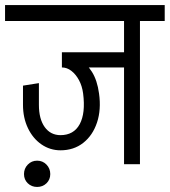

<svg xmlns="http://www.w3.org/2000/svg" viewBox="-45 -650 672 760"><path d="M194 -55V-115Q247 -115 270.5 -158.5Q294 -202 284 -280H347Q356 -216 339 -165Q322 -114 284.5 -84.5Q247 -55 194 -55ZM195 -55Q153 -55 119 -78.5Q85 -102 65.5 -143Q46 -184 46 -235H109Q109 -179 132 -147Q155 -115 195 -115ZM46 -234V-311L109 -321V-234ZM284 -280Q280 -310 267.5 -333Q255 -356 237.5 -369.5Q220 -383 200 -383V-432Q238 -432 268 -415.5Q298 -399 319 -365.5Q340 -332 347 -280ZM200 -383V-443H457V-383ZM-25 -567V-630H456V-567ZM446 0V-620H509V0ZM348 -567V-630H607V-567ZM102 90Q80 90 65 75.5Q50 61 50 39Q50 17 65 1.5Q80 -14 102 -14Q124 -14 139 1.5Q154 17 154 39Q154 61 139 75.5Q124 90 102 90Z"/></svg>

Font: Akshar Light
Style: Regular
Weight: 300
Designer: Tall Chai
Foundry: Tall Chai
Version: Version 1.100